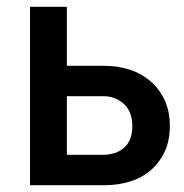

<svg xmlns="http://www.w3.org/2000/svg" viewBox="-20 -543 541 563"><path d="M68 -523H176V-350H287Q325 -350 359.5 -339Q394 -328 420.5 -305.5Q447 -283 462.5 -250Q478 -217 478 -174Q478 -130 462.5 -97.5Q447 -65 421 -43Q395 -21 360.5 -10.5Q326 0 289 0H68ZM282 -89Q320 -89 344 -110Q368 -131 368 -173Q368 -216 343 -238.5Q318 -261 283 -261H176V-89Z"/></svg>

Font: IngvarSans
Style: Regular
Weight: 600
Version: Version 3.000